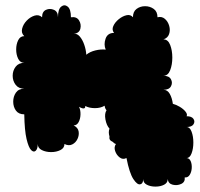

<svg xmlns="http://www.w3.org/2000/svg" viewBox="-20 -559 741 712"><path d="M70 -135Q49 -135 39 -149Q29 -163 29 -182Q29 -201 39 -215.5Q49 -230 70 -230Q49 -230 38 -244.5Q27 -259 27 -278Q27 -297 38 -311.5Q49 -326 70 -326Q55 -326 47.5 -341Q40 -356 40 -375.5Q40 -395 47.5 -410Q55 -425 70 -425Q58 -436 62 -452.5Q66 -469 79 -482.5Q92 -496 108 -501Q124 -506 136 -495Q136 -516 150.5 -522.5Q165 -529 180 -522.5Q195 -516 195 -495Q195 -525 207 -534.5Q219 -544 231 -534.5Q243 -525 243 -495Q264 -498 273 -483.5Q282 -469 278 -452.5Q274 -436 253 -433Q265 -436 275.5 -424Q286 -412 292.5 -393Q299 -374 300 -356Q313 -367 333.5 -372Q354 -377 372 -375Q364 -394 371.5 -415.5Q379 -437 403 -437Q394 -448 400 -462Q406 -476 420 -487.5Q434 -499 449 -502.5Q464 -506 473 -495Q473 -516 486.5 -526Q500 -536 518 -536Q536 -536 550 -526Q564 -516 564 -495Q580 -499 591.5 -489Q603 -479 607.5 -463Q612 -447 607 -432.5Q602 -418 586 -413Q603 -413 611 -392.5Q619 -372 619 -345.5Q619 -319 611 -298.5Q603 -278 586 -278Q607 -278 614 -265Q621 -252 614 -239Q607 -226 586 -226Q601 -226 609.5 -211Q618 -196 621 -174Q633 -171 646.5 -163Q660 -155 668 -145Q676 -135 672 -128Q691 -128 697.5 -118Q704 -108 697.5 -98Q691 -88 672 -88Q684 -88 690.5 -70.5Q697 -53 697 -30.5Q697 -8 690.5 9.5Q684 27 672 27Q683 28 687.5 39.5Q692 51 691 65Q690 79 683.5 89.5Q677 100 665 99Q667 116 652 123Q637 130 620.5 126Q604 122 602 105Q602 119 588.5 126Q575 133 556.5 133Q538 133 524.5 126Q511 119 511 105Q511 122 500 124.5Q489 127 474.5 105Q460 83 449 27Q436 34 424 25Q412 16 407 1Q402 -14 410 -25Q403 -27 398 -33Q383 -39 386 -53Q381 -69 386 -82Q375 -94 371 -116Q367 -138 375 -150Q369 -157 368 -167Q353 -158 332 -158Q311 -158 296 -166Q297 -158 291 -157Q285 -156 273 -163Q279 -151 278.5 -134.5Q278 -118 271.5 -106Q265 -94 253 -94Q269 -86 271.5 -72Q274 -58 267.5 -44Q261 -30 248 -23.5Q235 -17 219 -25Q219 -10 204 -2.5Q189 5 169.5 5Q150 5 135 -2.5Q120 -10 120 -25Q120 -7 112.5 0Q105 7 95.5 -2.5Q86 -12 78.5 -43.5Q71 -75 70 -135Z"/></svg>

Font: Rubik Bubbles
Style: Regular
Weight: 400
Designer: Hubert and Fischer, NaN
Foundry: Hubert and Fischer, NaN
Version: Version 2.200